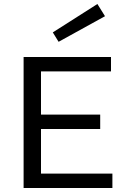

<svg xmlns="http://www.w3.org/2000/svg" viewBox="-20 -940 654 960"><path d="M98 0V-655H535V-583H185V-367H481V-295H185V-72H542V0ZM273 -731 244 -778 467 -920 505 -859Z"/></svg>

Font: Intel One Mono
Style: Regular
Weight: 400
Monospace: yes
Designer: Fred Shallcrass
Foundry: Frere-Jones Type LLC
Version: Version 1.400;hotconv 1.1.0;makeotfexe 2.6.0;FJTRelease1.4